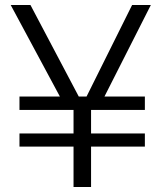

<svg xmlns="http://www.w3.org/2000/svg" viewBox="-20 -750 647 770"><path d="M345.2 0H274.9V-162.1H58.1V-214.8H274.9V-309.1H58.1V-362.8H220.2L22.9 -730H102.1L295.9 -362.8H327.1L509.8 -730H585L398.9 -362.8H561V-309.1H345.2V-214.8H561V-162.1H345.2Z"/></svg>

Font: Sora Light
Style: Regular
Weight: 300
Designer: Jonathan Barnbrook, Julián Moncada
Foundry: Barnbrook Fonts
Version: Version 2.000